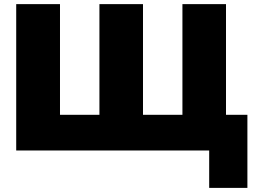

<svg xmlns="http://www.w3.org/2000/svg" viewBox="-20 -725 1234 925"><path d="M987.8 180.2V0H58.1V-705.1H269V-171.9H459V-705.1H668.9V-171.9H858.9V-705.1H1068.8V-171.9H1171.9V180.2Z"/></svg>

Font: Mulish ExtraBlack
Style: Regular
Weight: 1000
Designer: Vernon Adams
Foundry: Vernon Adams
Version: Version 3.603; ttfautohint (v1.8.3)